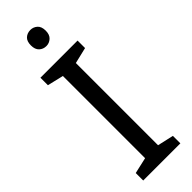

<svg xmlns="http://www.w3.org/2000/svg" viewBox="-302 -929 943 943"><g transform="rotate(-45 169.5 -457.5)"><path d="M298 0H40V-52L124 -71V-642L40 -662V-714H298V-662L214 -642V-71L298 -52ZM171 -915Q191 -915 206.5 -901.5Q222 -888 222 -859Q222 -831 206.5 -817Q191 -803 171 -803Q149 -803 134 -817Q119 -831 119 -859Q119 -888 134 -901.5Q149 -915 171 -915Z"/></g></svg>

Font: Noto Sans Chorasmian
Style: Regular
Weight: 400
Designer: Federico Parra Barrios
Foundry: Google LLC
Version: Version 1.004; ttfautohint (v1.8.4.7-5d5b)